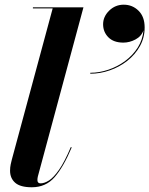

<svg xmlns="http://www.w3.org/2000/svg" viewBox="-20 -781 631 811"><path d="M415.5 -678.4Q415.5 -710.8 441.1 -736Q466.8 -761.2 502.8 -761.2Q539.2 -761.2 565.1 -735.8Q591 -710.4 591 -664.9Q591 -621.7 570.9 -585.9Q550.9 -550.1 517.6 -524Q484.3 -497.9 443.6 -483.8Q402.9 -469.6 361.4 -469.6V-473.6Q399.7 -473.6 438.2 -486.7Q476.7 -499.7 509.1 -523.8Q541.5 -547.9 562.2 -580.7Q582.9 -613.6 586 -653.2Q577.5 -627.6 552.3 -614.3Q527.1 -601 501 -601Q460 -601 437.7 -623.5Q415.5 -646 415.5 -678.4ZM283 -158.5Q248 -75.5 210.8 -32.8Q173.5 10 114.5 10Q66 10 44.2 -9Q22.5 -28 22.5 -60Q22.5 -74 25.2 -86.8Q28 -99.5 30 -107L202.5 -745.5H119V-750H332.5L140 -36Q138 -28 138 -20.5Q138 -6.5 151.5 -6.5Q167.5 -6.5 187 -18.8Q206.5 -31 229.5 -64Q252.5 -97 279 -159.5Z"/></svg>

Font: Bodoni* 36pt
Style: Bold Italic
Weight: 700
Italic angle: -13°
Version: Version 2.3